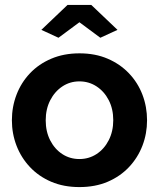

<svg xmlns="http://www.w3.org/2000/svg" viewBox="-20 -750 646 780"><path d="M302.6 10Q238.6 10 187.9 -11.7Q137.2 -33.5 101.6 -71.4Q65.9 -109.4 47.1 -158.3Q28.3 -207.2 28.3 -261.4Q28.3 -316.1 47.1 -365.2Q65.9 -414.4 101.6 -452.1Q137.2 -489.8 188.2 -511.5Q239.2 -533.3 302.9 -533.3Q367 -533.3 417.5 -511.5Q468 -489.8 503.9 -452.1Q539.9 -414.4 558.7 -365.2Q577.4 -316.1 577.4 -261.4Q577.4 -207.2 558.7 -158.3Q539.9 -109.4 504.2 -71.4Q468.5 -33.5 417.8 -11.7Q367 10 302.6 10ZM165.7 -260.9Q165.7 -215.4 184 -179.7Q202.3 -144.1 233.2 -124Q264.1 -103.9 302.6 -103.9Q341.1 -103.9 372.3 -124.2Q403.5 -144.6 421.8 -180.5Q440.1 -216.5 440.1 -261.9Q440.1 -307.3 421.8 -343Q403.5 -378.6 372.2 -399Q341 -419.4 302.6 -419.4Q264.1 -419.4 233.1 -398.7Q202.1 -378 183.9 -342.4Q165.7 -306.8 165.7 -260.9ZM148 -628.7 254.4 -730H350.8L457.3 -628.7L387.6 -596.6L302.6 -659.6L217.6 -596.6Z"/></svg>

Font: Raleway Thin
Style: Regular
Weight: 100
Designer: Matt McInerney, Pablo Impallari, Rodrigo Fuenzalida
Foundry: Matt McInerney, Pablo Impallari, Rodrigo Fuenzalida
Version: Version 4.026